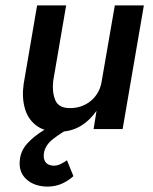

<svg xmlns="http://www.w3.org/2000/svg" viewBox="-20 -480 569 714"><path d="M229 116 253 175Q237 190 213.5 201.5Q190 213 159 214Q108 214 78 186.5Q48 159 54 113Q58 79 82 53Q106 27 139 6.5Q172 -14 205 -31L244 -6Q210 12 178.5 36Q147 60 143 92Q141 111 149 122.5Q157 134 176 136Q191 137 204.5 130.5Q218 124 229 116ZM178 -180Q173 -140 185 -109Q197 -78 240 -78Q286 -78 318.5 -105.5Q351 -133 358 -177L407 -460H515L436 0H328L339 -68Q314 -32 279 -11Q244 10 197 10Q145 10 114 -14Q83 -38 72 -78.5Q61 -119 68 -168L118 -460H226Z"/></svg>

Font: Jost* Medium
Style: Italic
Weight: 500
Italic angle: -10°
Version: Version 3.7